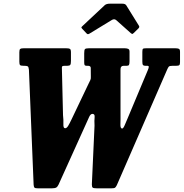

<svg xmlns="http://www.w3.org/2000/svg" viewBox="-20 -1012 997 1042"><path d="M368 -363.5 461 -558.5Q467 -571 470.5 -578Q474 -585 473 -598.5L472.5 -644Q472 -655 456.5 -655H450Q442 -655 439.5 -658.5Q437 -662 437 -674V-723Q437 -740 440.8 -745Q444.5 -750 461.5 -750H657Q667.5 -750 675.2 -747Q683 -744 683 -732V-679.5Q683 -665.5 680.2 -660.2Q677.5 -655 668.5 -655H651.5Q633 -655 634 -632.5V-399Q634.5 -362.5 633.5 -338.5Q632.5 -314.5 643 -314.5Q649 -314.5 656.5 -332Q664 -349.5 672.5 -369.5L781.5 -629.5Q788 -644.5 787.5 -649.8Q787 -655 778 -655H768Q759.5 -655 756 -659.2Q752.5 -663.5 752.5 -677.5V-730Q752.5 -744 755.8 -747Q759 -750 772.5 -750H932Q944 -750 950.5 -747.2Q957 -744.5 957 -731V-674.5Q957 -662.5 953.2 -658.8Q949.5 -655 937 -655H917.5Q900 -655 896 -650.2Q892 -645.5 887 -634L614 -7Q609 3 604.5 6.5Q600 10 585 10H505Q487.5 10 483 6.2Q478.5 2.5 478.5 -11.5L493 -330Q491.5 -358 493.5 -376Q495.5 -394 481.5 -394Q471 -394 463.2 -376Q455.5 -358 444.5 -334.5L297.5 -9.5Q292 2 284.8 6Q277.5 10 261.5 10H185Q171 10 167.2 6.5Q163.5 3 162.5 -9L137 -633Q135.5 -648.5 130.8 -651.8Q126 -655 110.5 -655H107Q92.5 -655 88.8 -659Q85 -663 85 -677.5V-728.5Q85 -743 89.8 -746.5Q94.5 -750 108 -750H339.5Q354 -750 359.5 -746.8Q365 -743.5 365 -727.5V-681.5Q365 -665 361.2 -660Q357.5 -655 345.5 -655H332Q319.5 -655 317.2 -651.2Q315 -647.5 316 -637L322 -387.5Q325 -360.5 324 -338.2Q323 -316 333.5 -316Q342 -316 349.8 -328.8Q357.5 -341.5 368 -363.5ZM448 -832.5 426 -856Q421 -861.5 421.8 -863.8Q422.5 -866 429 -872L548 -983.5Q557 -992 576 -992H643.5Q659.5 -992 665 -983.5L734.5 -871.5Q738.5 -865 731 -857.5L706 -833Q699 -827 697 -827.5Q695 -828 689.5 -832.5L611 -902.5Q600 -912 586 -903L465.5 -829.5Q458.5 -825.5 455.2 -826.8Q452 -828 448 -832.5Z"/></svg>

Font: Besley* Condensed
Style: Bold Italic
Weight: 700
Width: 3
Italic angle: -13°
Designer: Owen Earl
Foundry: indestructible type*
Version: Version 3.000; ttfautohint (v1.8.3)